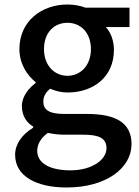

<svg xmlns="http://www.w3.org/2000/svg" viewBox="-20 -584 618 851"><path d="M275 247C451 247 563 161 563 55C563 -39 495 -79 365 -79H264C194 -79 172 -100 172 -133C172 -159 184 -175 202 -191C226 -180 254 -174 279 -174C394 -174 485 -243 485 -363C485 -405 470 -442 449 -464H554V-550H359C338 -558 310 -564 279 -564C165 -564 66 -491 66 -366C66 -301 101 -249 138 -220V-216C108 -194 77 -157 77 -114C77 -69 99 -40 127 -23V-18C76 13 47 56 47 102C47 198 143 247 275 247ZM279 -248C222 -248 175 -293 175 -366C175 -441 221 -483 279 -483C337 -483 383 -440 383 -366C383 -293 336 -248 279 -248ZM292 171C201 171 145 139 145 85C145 57 159 29 192 5C215 10 240 13 266 13H349C416 13 452 27 452 73C452 124 388 171 292 171Z"/></svg>

Font: Noto Sans T Chinese Medium
Style: Regular
Weight: 500
Designer: Ryoko NISHIZUKA (kana & ideographs); Paul D. Hunt (Latin, Greek & Cyrillic); Wenlong ZHANG (bopomofo); Sandoll Communica
Foundry: Adobe Systems Incorporated
Version: Version 1.000;PS 1;hotconv 1.0.78;makeotf.lib2.5.61930